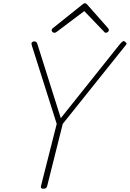

<svg xmlns="http://www.w3.org/2000/svg" viewBox="-20 -1144 797 1178"><path d="M246 14Q228 14 231 -1L328 -384L175 -866Q171 -879 175.5 -884Q180 -889 188 -890Q199 -890 202.5 -886.5Q206 -883 209 -875L353 -419L717 -875Q729 -888 735 -891Q741 -894 748 -887Q756 -882 756.5 -877Q757 -872 750 -865L365 -384L269 -1Q265 14 246 14ZM314 -943Q307 -943 302 -947.5Q297 -952 297 -959Q297 -962 298.5 -965Q300 -968 304 -971L484 -1115Q490 -1120 493.5 -1122Q497 -1124 501 -1124Q505 -1124 508.5 -1122Q512 -1120 516 -1115L643 -971Q645 -969 646.5 -966Q648 -963 648 -959Q648 -953 642 -948Q636 -943 630 -943Q627 -943 623.5 -944.5Q620 -946 618 -950L497 -1076L331 -951Q325 -946 321.5 -944.5Q318 -943 314 -943Z"/></svg>

Font: Playwrite IS Thin
Style: Regular
Weight: 250
Designer: Veronika Burian, José Scaglione
Foundry: TypeTogether
Version: Version 1.002